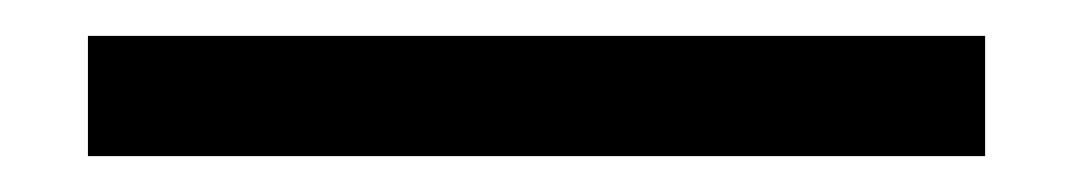

<svg xmlns="http://www.w3.org/2000/svg" viewBox="-20 -20 597 107"><path d="M29 67V0H529V67Z"/></svg>

Font: Rokkitt Medium
Style: Regular
Weight: 500
Version: Version 3.103